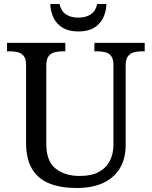

<svg xmlns="http://www.w3.org/2000/svg" viewBox="-20 -928 757 958"><path d="M362 10Q283 10 226.5 -12.5Q170 -35 140 -85Q110 -135 110 -216V-604Q110 -634 98.5 -648.5Q87 -663 68.5 -667.5Q50 -672 28 -672H15V-714H306V-672H293Q271 -672 252 -667Q233 -662 222 -647Q211 -632 211 -600V-210Q211 -123 258 -86.5Q305 -50 378 -50Q436 -50 473 -70Q510 -90 528 -125.5Q546 -161 546 -206V-604Q546 -634 534.5 -648.5Q523 -663 504.5 -667.5Q486 -672 464 -672H451V-714H702V-672H689Q667 -672 648 -667Q629 -662 618 -647Q607 -632 607 -600V-204Q607 -138 579 -90Q551 -42 496.5 -16Q442 10 362 10ZM371 -771Q324 -771 293 -789.5Q262 -808 247 -839.5Q232 -871 231 -908H277Q285 -872 309.5 -856Q334 -840 371 -840Q408 -840 432.5 -856Q457 -872 465 -908H511Q510 -871 495 -839.5Q480 -808 449.5 -789.5Q419 -771 371 -771Z"/></svg>

Font: Noto Serif Myanmar
Style: Regular
Weight: 400
Designer: Ben Mitchell and the Monotype Design Team
Foundry: Monotype Imaging Inc.
Version: Version 2.106